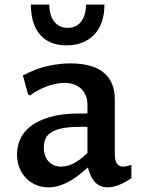

<svg xmlns="http://www.w3.org/2000/svg" viewBox="-20 -802 613 832"><path d="M360.8 -76.2Q348.1 -65.4 330.3 -50.5Q312.5 -35.6 290.8 -22.2Q269 -8.8 243.4 0.5Q217.8 9.8 189.5 9.8Q160.6 9.8 136 -0.7Q111.3 -11.2 93 -30Q74.7 -48.8 64.2 -75Q53.7 -101.1 53.7 -132.8Q53.7 -166 67.1 -197.8Q80.6 -229.5 112.1 -254.4Q143.6 -279.3 195.3 -294.7Q247.1 -310.1 323.2 -310.1H358.9V-350.1Q358.9 -371.6 351.6 -388.7Q344.2 -405.8 331.1 -418Q317.9 -430.2 299.6 -436.5Q281.2 -442.9 258.8 -442.9Q241.2 -442.9 221.2 -438.7Q201.2 -434.6 181.6 -427.2Q162.1 -419.9 143.6 -409.9Q125 -399.9 110.4 -388.2L101.6 -393.1L79.1 -475.1Q138.2 -505.9 189 -516.6Q239.7 -527.3 284.2 -527.3Q330.1 -527.3 366 -518.1Q401.9 -508.8 426.8 -489.5Q451.7 -470.2 464.6 -440.7Q477.5 -411.1 477.5 -370.6V-131.3Q477.5 -124 478.8 -115.2Q480 -106.4 483.6 -98.6Q487.3 -90.8 494.4 -85.4Q501.5 -80.1 513.2 -80.1Q520 -80.1 529.8 -82Q539.6 -84 549.3 -88.4V-29.8Q522.9 -11.7 496.8 -1Q470.7 9.8 445.8 9.8Q426.3 9.8 412.1 2.4Q397.9 -4.9 388.2 -16.8Q378.4 -28.8 371.8 -44.2Q365.2 -59.6 360.8 -76.2ZM358.9 -252.4H328.1Q277.3 -252.4 246.3 -245.4Q215.3 -238.3 198.2 -225.8Q181.2 -213.4 175.5 -197Q169.9 -180.7 169.9 -161.6Q169.9 -141.6 175.8 -126.5Q181.6 -111.3 191.7 -101.1Q201.7 -90.8 215.3 -85.4Q229 -80.1 244.6 -80.1Q256.3 -80.1 269 -82.8Q281.7 -85.4 295.7 -92.3Q309.6 -99.1 325.2 -110.4Q340.8 -121.6 358.9 -139.2ZM273.4 -681.2Q310.1 -681.2 331.3 -708Q352.5 -734.9 352.5 -782.2H432.6Q432.6 -741.2 421.4 -708.3Q410.2 -675.3 388.9 -652.6Q367.7 -629.9 337.2 -617.7Q306.6 -605.5 268.1 -605.5Q229.5 -605.5 200.7 -617.7Q171.9 -629.9 152.6 -652.8Q133.3 -675.8 123.5 -708.5Q113.8 -741.2 113.8 -782.2H193.8Q193.8 -734.9 215.3 -708Q236.8 -681.2 273.4 -681.2Z"/></svg>

Font: Proza Libre
Style: Medium
Weight: 500
Designer: Jasper de Waard
Foundry: Jasper de Waard
Version: Version 1.000; ttfautohint (v1.4.1.8-43bc)